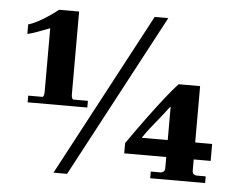

<svg xmlns="http://www.w3.org/2000/svg" viewBox="-50 -730 971 801"><g transform="rotate(5 435.5 -330.0)"><path d="M69 -271V-299H129Q131 -299 133.5 -304.5Q136 -310 136 -320V-587Q110 -577 84 -567.5Q58 -558 43 -555V-595Q61 -600 83.5 -612Q106 -624 128 -639Q150 -654 166 -667H250V-320Q250 -310 252.5 -304.5Q255 -299 259 -299H319V-271ZM202 12 566 -672H623L259 12ZM606 0V-28H647Q653 -28 659 -32.5Q665 -37 665 -49V-94H489V-137Q528 -193 566.5 -245.5Q605 -298 637.5 -339Q670 -380 690 -401H780V-165H851V-94H780V-49Q780 -37 785.5 -32.5Q791 -28 798 -28H836V0ZM556 -165H665V-304H663Q643 -277 623 -252.5Q603 -228 586 -206.5Q569 -185 556 -165Z"/></g></svg>

Font: Frank Ruhl Libre Black
Style: Regular
Weight: 900
Designer: Yanek Iontef
Foundry: Fontef
Version: Version 6.004